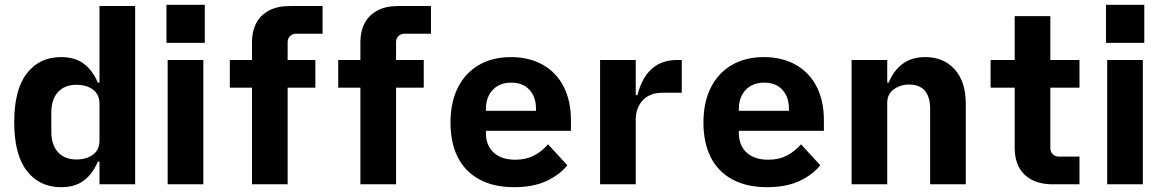

<svg xmlns="http://www.w3.org/2000/svg" viewBox="-20 -765 4840 797"><path d="M393 -94H386Q365 -44 328.5 -16Q292 12 233 12Q144 12 91.5 -55.5Q39 -123 39 -258Q39 -393 91.5 -460.5Q144 -528 233 -528Q292 -528 328.5 -500Q365 -472 386 -422H393V-740H541V0H393ZM393 -182V-334Q393 -373 366 -393Q339 -413 297 -413Q248 -413 220.5 -382.5Q193 -352 193 -298V-218Q193 -164 220.5 -133.5Q248 -103 297 -103Q339 -103 366 -123Q393 -143 393 -182Z M830 -745V-587H671V-745ZM676 -516H824V0H676Z M1026 -401H934V-516H1026V-591Q1026 -635 1043.5 -668.5Q1061 -702 1096 -721Q1131 -740 1184 -740H1319V-625H1208Q1199 -625 1191 -620.5Q1183 -616 1178.5 -608Q1174 -600 1174 -591V-516H1289V-401H1174V0H1026Z M1476 -401H1384V-516H1476V-591Q1476 -635 1493.5 -668.5Q1511 -702 1546 -721Q1581 -740 1634 -740H1769V-625H1658Q1649 -625 1641 -620.5Q1633 -616 1628.5 -608Q1624 -600 1624 -591V-516H1739V-401H1624V0H1476Z M1850 -256Q1850 -340 1880.5 -401Q1911 -462 1967.5 -495Q2024 -528 2101 -528Q2177 -528 2233.5 -496Q2290 -464 2320 -405Q2350 -346 2350 -266V-222H1997V-213Q1997 -162 2029 -132Q2061 -102 2119 -102Q2163 -102 2196 -119Q2229 -136 2255 -166L2335 -79Q2302 -38 2247 -13Q2192 12 2114 12Q2029 12 1969.5 -20.5Q1910 -53 1880 -113Q1850 -173 1850 -256ZM1997 -313V-305H2205V-313Q2205 -363 2177.5 -392.5Q2150 -422 2102 -422Q2070 -422 2046.5 -408.5Q2023 -395 2010 -370.5Q1997 -346 1997 -313Z M2471 -516H2619V-370H2626Q2663 -516 2791 -516H2810V-380H2730Q2677 -380 2648 -348.5Q2619 -317 2619 -268V0H2471Z M2900 -256Q2900 -340 2930.5 -401Q2961 -462 3017.5 -495Q3074 -528 3151 -528Q3227 -528 3283.5 -496Q3340 -464 3370 -405Q3400 -346 3400 -266V-222H3047V-213Q3047 -162 3079 -132Q3111 -102 3169 -102Q3213 -102 3246 -119Q3279 -136 3305 -166L3385 -79Q3352 -38 3297 -13Q3242 12 3164 12Q3079 12 3019.5 -20.5Q2960 -53 2930 -113Q2900 -173 2900 -256ZM3047 -313V-305H3255V-313Q3255 -363 3227.5 -392.5Q3200 -422 3152 -422Q3120 -422 3096.5 -408.5Q3073 -395 3060 -370.5Q3047 -346 3047 -313Z M3515 0V-516H3663V-422H3669Q3688 -470 3725.5 -499Q3763 -528 3821 -528Q3897 -528 3943 -477Q3989 -426 3989 -334V0H3841V-314Q3841 -363 3819 -388.5Q3797 -414 3754 -414Q3717 -414 3690 -394Q3663 -374 3663 -339V0Z M4340 -149Q4340 -140 4344.5 -132Q4349 -124 4357 -119.5Q4365 -115 4374 -115H4461V0H4350Q4298 0 4262.5 -19Q4227 -38 4209.5 -71.5Q4192 -105 4192 -149V-401H4092V-516H4192V-698H4340V-516H4461V-401H4340Z M4730 -745V-587H4571V-745ZM4576 -516H4724V0H4576Z"/></svg>

Font: iA Writer Quattro V
Style: Regular
Weight: 400
Designer: Mike Abbink, Paul van der Laan, Pieter van Rosmalen, Oliver Reichenstein
Foundry: Information Architects Inc.
Version: Version 2.000